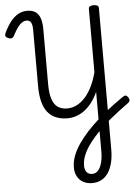

<svg xmlns="http://www.w3.org/2000/svg" viewBox="-87 -1079 1205 1661"><g transform="rotate(-5 516.0 -248.0)"><path d="M645 519Q600 519 567 500.5Q534 482 516 449Q498 416 498 371Q498 319 518 267.5Q538 216 573.5 165Q609 114 654.5 65Q700 16 752 -30Q786 -60 823 -90Q860 -120 898.5 -148Q937 -176 973 -201Q988 -212 999.5 -209.5Q1011 -207 1021 -191Q1030 -176 1028 -164.5Q1026 -153 1012 -143Q972 -114 931 -83Q890 -52 852 -20.5Q814 11 782 42Q741 81 706 120.5Q671 160 644 200.5Q617 241 602 282Q587 323 587 364Q587 399 604 419.5Q621 440 652 440Q682 440 703 417Q724 394 735.5 351.5Q747 309 747 251V-264Q726 -217 698 -179Q670 -141 636 -114Q602 -87 563 -72.5Q524 -58 482 -58Q425 -58 381.5 -76Q338 -94 309 -130.5Q280 -167 265.5 -223.5Q251 -280 251 -357V-848Q251 -888 239.5 -909.5Q228 -931 201 -931Q181 -931 161 -918Q141 -905 121 -877.5Q101 -850 80 -808Q72 -793 58 -790Q44 -787 26 -796Q9 -804 6.5 -815.5Q4 -827 13 -845Q39 -899 69 -937Q99 -975 135 -995Q171 -1015 213 -1015Q278 -1015 308.5 -973Q339 -931 339 -848V-366Q339 -288 355 -238.5Q371 -189 403.5 -166Q436 -143 486 -143Q530 -143 570 -163.5Q610 -184 644 -222.5Q678 -261 704 -315Q730 -369 747 -435V-985Q747 -999 758 -1006Q769 -1013 790 -1013Q812 -1013 823 -1006Q834 -999 834 -985V242Q834 308 821 359.5Q808 411 784 446.5Q760 482 725 500.5Q690 519 645 519Z"/></g></svg>

Font: Playwrite PE
Style: Regular
Weight: 400
Designer: Veronika Burian, José Scaglione
Foundry: TypeTogether
Version: Version 1.002